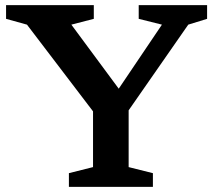

<svg xmlns="http://www.w3.org/2000/svg" viewBox="-20 -724 838 744"><path d="M84.5 -628.5 3.5 -651V-704H343.5V-651L256.5 -628.5L457 -357.5L424 -356.5L607.5 -628.5L517.5 -651V-704H782.5V-651L709.5 -628.5L478.5 -296.5V-76.5L572.5 -53V0H247V-53L340.5 -76.5V-292.5Z"/></svg>

Font: Newsreader 7pt Medium
Style: Regular
Weight: 500
Designer: Hugues Gentile
Foundry: Production Type
Version: Version 1.003